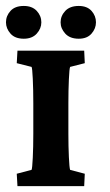

<svg xmlns="http://www.w3.org/2000/svg" viewBox="-32 -632 372 652"><path d="M27.3 0 24.9 -42 75.2 -55.2Q77.6 -60.1 79.3 -96.2Q81.1 -132.3 81.1 -177.7V-281.7Q81.1 -328.1 79.3 -364.7Q77.6 -401.4 75.2 -404.8L24.9 -417.5L27.3 -460H253.9L255.9 -417.5L206.1 -404.8Q203.6 -399.9 201.9 -362.5Q200.2 -325.2 200.2 -281.7V-177.7Q200.2 -135.3 201.9 -98.6Q203.6 -62 206.1 -55.2L255.9 -42L253.9 0ZM48.8 -500.5Q19 -500.5 3.7 -517.8Q-11.7 -535.2 -11.7 -556.2Q-11.7 -578.1 3.7 -595Q19 -611.8 48.8 -611.8Q77.1 -611.8 92.8 -595Q108.4 -578.1 108.4 -556.2Q108.4 -535.2 92.8 -517.8Q77.1 -500.5 48.8 -500.5ZM235.4 -500.5Q205.6 -500.5 189.7 -517.8Q173.8 -535.2 173.8 -556.2Q173.8 -578.1 189.7 -595Q205.6 -611.8 235.4 -611.8Q263.7 -611.8 278.8 -595Q293.9 -578.1 293.9 -556.2Q293.9 -535.2 278.8 -517.8Q263.7 -500.5 235.4 -500.5Z"/></svg>

Font: Lateef ExtraBold
Style: Regular
Weight: 800
Designer: SIL International
Foundry: SIL International
Version: Version 4.200